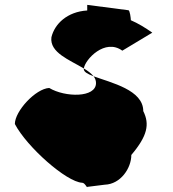

<svg xmlns="http://www.w3.org/2000/svg" viewBox="-20 -742 710 788"><path d="M41 -233C91 -138 253 5 317 8C329 8 338 32 338 25L410 16C475 14 519 -52 519 -106C585 -184 595 -232 568 -286C568 -373 437 -402 364 -429C371 -420 374 -411 374 -401C374 -340 247 -342 182 -381C126 -378 41 -286 41 -233ZM191 -589C183 -526 266 -496 324 -461C329 -498 411 -586 482 -534L605 -608C575 -629 547 -646 517 -659C517 -667 513 -700 507 -700L338 -722V-699C256 -694 204 -644 191 -589ZM324 -458C324 -447 340 -438 364 -429C354 -441 341 -451 324 -461Z"/></svg>

Font: Ampere
Style: SCExt
Weight: 400
Version: Version 1